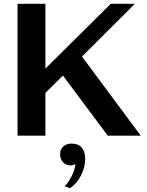

<svg xmlns="http://www.w3.org/2000/svg" viewBox="-20 -720 778 1019"><path d="M314 -319 221 -227V0H73V-700H221V-356L568 -700H696L415 -420L727 0H552ZM323 268Q343 250 360.5 214.5Q378 179 380 151Q367 158 355 158Q330 158 314.5 141Q299 124 299 98Q299 73 316 57.5Q333 42 360 42Q395 42 413.5 63Q432 84 432 123Q432 168 409.5 212Q387 256 351 279Z"/></svg>

Font: Fahkwang SemiBold
Style: Regular
Weight: 600
Designer: Suppakit Chalermlarp | Katatrad Co.,Ltd.
Foundry: Cadson Demak Co.,Ltd.
Version: Version 1.000; ttfautohint (v1.6)